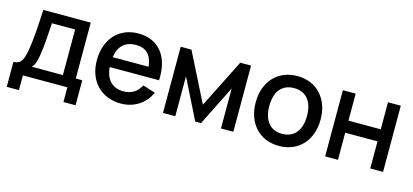

<svg xmlns="http://www.w3.org/2000/svg" viewBox="-58 -974 3255 1513"><g transform="rotate(15 1569.0 -217.5)"><path d="M129.5 120V0H492.5V120H591.5V-84H538.5V-540H151.5C145 -402.5 138.5 -302 124.5 -215C109 -119.5 89 -84 30 -84V120ZM179.5 -84C204.5 -109 213 -142.5 221 -195.5C232.5 -263.5 239.5 -368.5 244.5 -456H433.5V-84Z M931 15C1035.5 15 1127 -40.5 1169 -137L1066.5 -169.5C1040 -114 991 -83.5 926 -83.5C835 -83.5 782 -140.5 773.5 -240.5H1176C1187 -434 1091 -555 926 -555C768 -555 661.5 -442.5 661.5 -265.5C661.5 -98.5 769.5 15 931 15ZM930 -462.5C1013 -462.5 1058 -417 1069 -322H776C789.5 -413.5 840.5 -462.5 930 -462.5Z M1373 0V-326L1535.5 0H1583L1745.5 -326V0H1846.5V-540H1758.5L1559.5 -144L1360 -540H1272.5V0Z M2221 15C2382 15 2486 -101.5 2486 -270.5C2486 -437.5 2383 -555 2221 -555C2062 -555 1956.5 -439.5 1956.5 -270.5C1956.5 -103 2059 15 2221 15ZM2221 -83.5C2120 -83.5 2067.5 -156.5 2067.5 -270.5C2067.5 -380.5 2116 -456.5 2221 -456.5C2323 -456.5 2375 -383.5 2375 -270.5C2375 -160 2324 -83.5 2221 -83.5Z M2700 0V-221H2963.5V0H3068V-540H2963.5V-319.5H2700V-540H2595.5V0Z"/></g></svg>

Font: Manrope SemiBold
Style: Regular
Weight: 600
Designer: Mikhail Sharanda
Foundry: Mikhail Sharanda
Version: Version 4.505